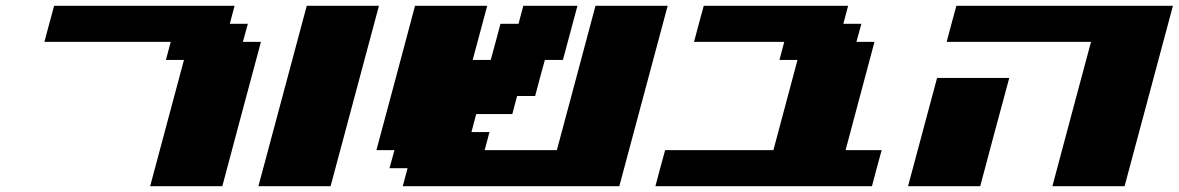

<svg xmlns="http://www.w3.org/2000/svg" viewBox="-20 -645 4082 665"><path d="M500 0H750Q772 -83 816.7 -250Q861.3 -417 883.8 -500H821.3L838.4 -562.5H775.9L792.5 -625H167.5Q161.6 -604 150.4 -562.3Q139.2 -520.5 133.8 -500H571.3L554.7 -437.5H617.2Z M875 0H1125Q1152.8 -104 1208.7 -312.3Q1264.6 -520.5 1292.5 -625H1042.5Q1014.6 -520.5 958.7 -312.3Q902.8 -104 875 0Z M1375 0H2125Q2152.8 -104 2208.7 -312.3Q2264.6 -520.5 2292.5 -625H2042.5Q2020.5 -542 1975.8 -375.2Q1931.2 -208.5 1908.7 -125H1658.7L1675.3 -187.5H1612.8L1629.4 -250H1754.4L1771 -312.5H1833.5Q1838.9 -333 1850.1 -375Q1861.3 -417 1867.2 -437.5H1929.7L1980 -625H1792.5L1775.9 -562.5H1713.4Q1708 -542 1696.8 -500.2Q1685.5 -458.5 1679.7 -437.5H1617.2L1667.5 -625H1417.5Q1395.5 -542 1350.8 -375Q1306.2 -208 1283.7 -125H1346.2L1329.1 -62.5H1391.6Z M2250 0H3000Q3005.4 -21 3016.6 -62.5Q3027.8 -104 3033.7 -125H2908.7Q2925.3 -187.5 2958.7 -312.5Q2992.2 -437.5 3008.8 -500H2946.3L2963.4 -562.5H2900.9L2917.5 -625H2417.5Q2411.6 -604 2400.4 -562.3Q2389.2 -520.5 2383.8 -500H2696.3L2679.7 -437.5H2742.2L2658.7 -125H2283.7Q2277.8 -104 2266.6 -62.5Q2255.4 -21 2250 0Z M3625 0H3875Q3902.8 -104 3958.7 -312.3Q4014.6 -520.5 4042.5 -625H3292.5Q3286.6 -604 3275.4 -562.3Q3264.2 -520.5 3258.8 -500H3758.8Q3736.3 -417 3691.7 -250Q3647 -83 3625 0ZM3125 0H3375Q3391.6 -62.5 3425 -187.5Q3458.5 -312.5 3475.6 -375H3225.6Q3209 -312.5 3175.3 -187.5Q3141.6 -62.5 3125 0Z"/></svg>

Font: Faithful 32x
Style: BoldOblique
Weight: 400
Foundry: Faithful Resource Pack
Version: Version 1.0; January 27, 2023